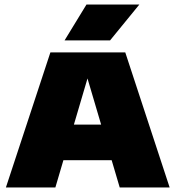

<svg xmlns="http://www.w3.org/2000/svg" viewBox="-20 -826 774 846"><path d="M6 0 202 -595H532L727.5 0H507.5L356 -512.5H375L224 0ZM201 -120 250.5 -277H482L531 -120ZM264.5 -648 361 -806H594L465 -648Z"/></svg>

Font: Encode Sans SC SemiExpanded Black
Style: Regular
Weight: 900
Width: 6
Designer: Multiple Designers
Foundry: Impallari Type
Version: Version 3.002